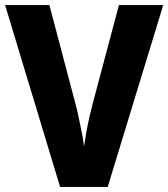

<svg xmlns="http://www.w3.org/2000/svg" viewBox="-20 -734 661 754"><path d="M621 -714 403 0H216L0 -714H174L277 -324Q282 -306 288.5 -275Q295 -244 301.5 -212Q308 -180 310 -159Q313 -180 318.5 -211.5Q324 -243 331 -274Q338 -305 343 -323L447 -714Z"/></svg>

Font: Noto Sans SemiCondensed ExtraBold
Style: Regular
Weight: 800
Width: 4
Designer: Monotype Design Team
Foundry: Monotype Imaging Inc.
Version: Version 2.013; ttfautohint (v1.8.4.7-5d5b)